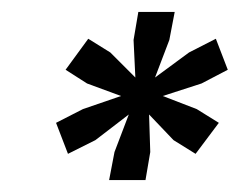

<svg xmlns="http://www.w3.org/2000/svg" viewBox="-20 -749 402 322"><path d="M163 -447 172 -494 196 -557 140 -514 94 -491 74 -543 119 -566 183 -588 126 -609 90 -632 128 -684 165 -661 207 -619 204 -682 212 -729H273L264 -682L240 -619L297 -661L342 -684L362 -632L318 -609L253 -588L310 -566L347 -543L308 -491L271 -514L230 -557L232 -494L224 -447Z"/></svg>

Font: Mona Sans ExtraLight
Style: Bold Italic
Weight: 700
Italic angle: -11.6951°
Version: Version 2.000